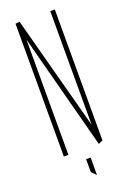

<svg xmlns="http://www.w3.org/2000/svg" viewBox="-161 -757 634 951"><g transform="rotate(-20 156.5 -281.0)"><path d="M260 -11 236 -46V-700H260ZM53 0V-699L77 -655V0ZM237 0 53 -699V-700L74 -703H75L260 -11V-10L238 0ZM175 141 152 118V50H176V141Z"/></g></svg>

Font: Foldit Thin
Style: Regular
Weight: 100
Designer: Sophia Tai
Foundry: Sophia Tai
Version: Version 1.003